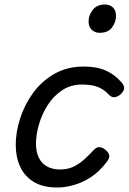

<svg xmlns="http://www.w3.org/2000/svg" viewBox="-20 -815 573 854"><path d="M235 19Q171 19 130 -6Q89 -31 69.5 -74Q50 -117 50 -171Q50 -226 69 -286.5Q88 -347 126 -400Q164 -453 221 -486Q278 -519 353 -519Q411 -519 451 -501Q491 -483 521 -448Q536 -430 531.5 -417.5Q527 -405 515 -394Q502 -384 489 -382.5Q476 -381 462 -396Q443 -417 415.5 -428Q388 -439 345 -439Q294 -439 255.5 -413Q217 -387 191.5 -346.5Q166 -306 153 -260.5Q140 -215 140 -176Q140 -141 152 -115Q164 -89 187.5 -75.5Q211 -62 245 -61Q279 -61 304.5 -72.5Q330 -84 352.5 -104Q375 -124 399 -150Q412 -163 426.5 -160Q441 -157 452 -146Q465 -134 466 -122Q467 -110 455 -95Q421 -50 382 -25.5Q343 -1 305 9Q267 19 235 19ZM423 -669Q403 -669 388.5 -682Q374 -695 374 -720Q374 -747 392.5 -771Q411 -795 447 -795Q467 -795 481.5 -782.5Q496 -770 496 -744Q496 -717 478.5 -693Q461 -669 423 -669Z"/></svg>

Font: Playwrite SK
Style: Regular
Weight: 400
Designer: Veronika Burian, José Scaglione
Foundry: TypeTogether
Version: Version 1.002